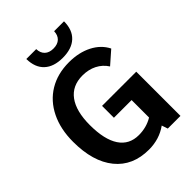

<svg xmlns="http://www.w3.org/2000/svg" viewBox="-257 -1032 1167 1167"><g transform="rotate(-45 326.5 -448.5)"><path d="M31 0ZM604 -380V0H495L482 -39Q414 10 324 10Q185 10 108 -85Q31 -180 31 -350Q31 -459 71 -540.5Q111 -622 184 -666Q257 -710 355 -710Q440 -710 503.5 -677.5Q567 -645 596 -587L514 -515Q489 -554 448.5 -574.5Q408 -595 356 -595Q268 -595 221.5 -532Q175 -469 175 -350Q175 -225 218 -160.5Q261 -96 343 -96Q409 -96 462 -128V-278H310V-380ZM186 -907H271Q272 -873 292 -854Q312 -835 348 -835Q384 -835 404 -854Q424 -873 425 -907H510Q510 -834 468 -794.5Q426 -755 348 -755Q271 -755 229 -794Q187 -833 186 -907Z"/></g></svg>

Font: Sarabun
Style: Bold
Weight: 700
Designer: Suppakit Chalermlarp | Katatrad Co.,Ltd.
Foundry: Cadson Demak Co.,Ltd.
Version: Version 1.000; ttfautohint (v1.6)